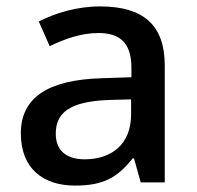

<svg xmlns="http://www.w3.org/2000/svg" viewBox="-20 -569 614 599"><path d="M292 -549C220 -549 152 -528 101 -502L135 -425C181 -447 232 -466 287 -466C352 -466 390 -437 390 -358V-328L298 -325C127 -320 45 -263 45 -153C45 -41 117 10 214 10C304 10 347 -16 394 -75H398L419 0H494V-365C494 -491 427 -549 292 -549ZM317 -257 389 -259V-212C389 -118 327 -72 244 -72C191 -72 154 -96 154 -152C154 -215 194 -252 317 -257Z"/></svg>

Font: Noto Sans Bamum Medium
Style: Regular
Weight: 500
Designer: Monotype Design Team
Foundry: Monotype Imaging Inc.
Version: Version 2.002